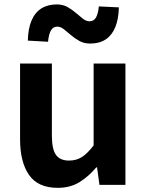

<svg xmlns="http://www.w3.org/2000/svg" viewBox="-20 -853 677 886"><path d="M246.4 13.8Q155.3 13.8 113.9 -45.8Q72.6 -105.3 72.6 -210.6V-559.8H219.4V-228.7Q219.4 -164.3 238.3 -138.2Q257.3 -112 298.6 -112Q332.7 -112 358.4 -128.6Q384.1 -145.2 412 -182.1V-559.8H558.8V0H438.9L427.9 -80.6H424.3Q388.2 -37.8 346 -12Q303.8 13.8 246.4 13.8ZM396.2 -652Q368.1 -652 346.5 -663.9Q324.9 -675.7 307.4 -691Q289.9 -706.4 274.6 -718.2Q259.3 -730.1 244.7 -730.1Q225.4 -730.1 215.3 -713Q205.2 -695.9 201.6 -660.3L108.4 -665.6Q109.7 -720.2 125.2 -757.5Q140.7 -794.7 170.3 -813.7Q200 -832.6 242 -832.6Q270.1 -832.6 291.2 -820.8Q312.3 -809 329.8 -793.7Q347.3 -778.4 362.6 -766.6Q377.9 -754.8 393.3 -754.8Q412.6 -754.8 422.7 -771.9Q432.8 -788.9 436.1 -823.4L528.5 -819Q527.3 -764.6 511.9 -727.4Q496.5 -690.1 467.7 -671.1Q439 -652 396.2 -652Z"/></svg>

Font: Noto Sans TC
Style: Regular
Weight: 100
Designer: Ryoko NISHIZUKA 西塚涼子 (kana, bopomofo & ideographs); Paul D. Hunt (Latin, Greek & Cyrillic); Sandoll Communications 산돌커뮤니
Foundry: Adobe
Version: Version 2.004;hotconv 1.0.118;makeotfexe 2.5.65603